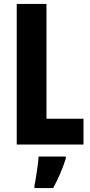

<svg xmlns="http://www.w3.org/2000/svg" viewBox="-20 -734 459 975"><path d="M65 0V-714H216V-131H404V0ZM314 72Q302 110 285.5 148Q269 186 250 221H155V208Q159 190 163 163.5Q167 137 171 109.5Q175 82 176 61H314Z"/></svg>

Font: Noto Sans Telugu ExtraCondensed ExtraBold
Style: Regular
Weight: 800
Width: 2
Designer: Jelle Bosma - Monotype Design Team
Foundry: Monotype Imaging Inc.
Version: Version 2.005; ttfautohint (v1.8.4.7-5d5b)